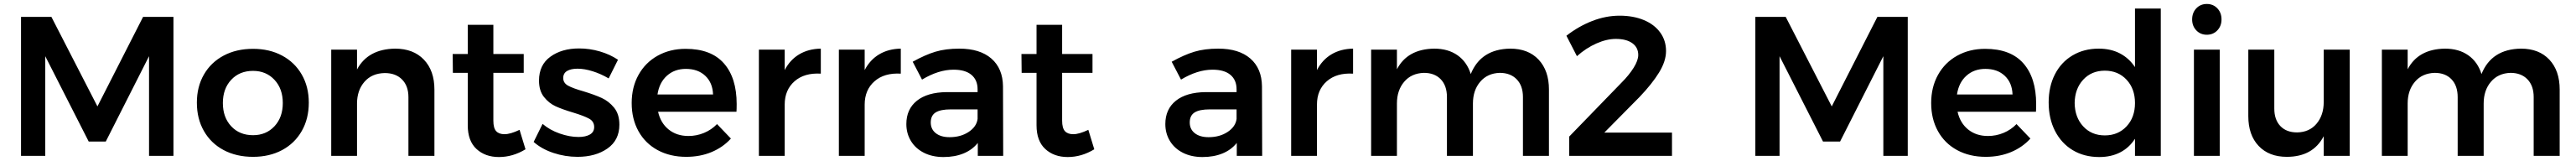

<svg xmlns="http://www.w3.org/2000/svg" viewBox="-20 -785 12982 811"><path d="M86 -700H239L471 -249L701 -700H854V0H731V-502L513 -72H427L208 -502V0H86Z M1536 -268Q1536 -187 1500.5 -125Q1465 -63 1401.5 -29Q1338 5 1255 5Q1171 5 1107 -29Q1043 -63 1007.5 -125Q972 -187 972 -268Q972 -348 1007.5 -409.5Q1043 -471 1107 -505Q1171 -539 1255 -539Q1338 -539 1401.5 -505Q1465 -471 1500.5 -409.5Q1536 -348 1536 -268ZM1103 -266Q1103 -194 1145 -149Q1187 -104 1255 -104Q1321 -104 1363 -149Q1405 -194 1405 -266Q1405 -338 1363 -383Q1321 -428 1255 -428Q1187 -428 1145 -383Q1103 -338 1103 -266Z M2169 -334V0H2038V-296Q2038 -352 2006 -384.5Q1974 -417 1919 -417Q1854 -416 1816.5 -373Q1779 -330 1779 -263V0H1649V-535H1779V-435Q1834 -538 1971 -540Q2063 -540 2116 -484.5Q2169 -429 2169 -334Z M2628 -33Q2564 6 2494 6Q2425 6 2381 -34.5Q2337 -75 2337 -154V-418H2262L2261 -513H2337V-660H2466V-513H2619V-418H2466V-177Q2466 -140 2480 -124.5Q2494 -109 2522 -109Q2552 -109 2598 -131Z M2890 -439Q2857 -439 2837.5 -427.5Q2818 -416 2818 -392Q2818 -367 2842.5 -353.5Q2867 -340 2920 -325Q2976 -308 3012 -291.5Q3048 -275 3074.5 -242.5Q3101 -210 3101 -157Q3101 -79 3041 -37Q2981 5 2890 5Q2828 5 2769 -14.5Q2710 -34 2669 -70L2714 -161Q2750 -130 2800 -112.5Q2850 -95 2895 -95Q2931 -95 2952.5 -107.5Q2974 -120 2974 -145Q2974 -173 2949 -187Q2924 -201 2868 -218Q2814 -234 2780 -249.5Q2746 -265 2721 -296.5Q2696 -328 2696 -379Q2696 -458 2753.5 -499.5Q2811 -541 2898 -541Q2951 -541 3002.5 -526Q3054 -511 3094 -484L3047 -390Q3008 -413 2966.5 -426Q2925 -439 2890 -439Z M3692 -261Q3692 -235 3691 -222H3296Q3309 -165 3349.5 -132.5Q3390 -100 3449 -100Q3490 -100 3527.5 -115.5Q3565 -131 3593 -160L3663 -87Q3623 -43 3565.5 -19Q3508 5 3438 5Q3356 5 3293.5 -29Q3231 -63 3197 -124.5Q3163 -186 3163 -266Q3163 -346 3197.5 -408Q3232 -470 3294 -504.5Q3356 -539 3435 -539Q3563 -539 3627.5 -466Q3692 -393 3692 -261ZM3573 -309Q3571 -368 3534 -403Q3497 -438 3436 -438Q3379 -438 3340.5 -403.5Q3302 -369 3293 -309Z M4116 -540V-414Q4033 -419 3983.5 -375.5Q3934 -332 3934 -258V0H3804V-535H3934V-432Q3961 -484 4007.5 -511.5Q4054 -539 4116 -540Z M4519 -540V-414Q4436 -419 4386.5 -375.5Q4337 -332 4337 -258V0H4207V-535H4337V-432Q4364 -484 4410.5 -511.5Q4457 -539 4519 -540Z M4907 0V-65Q4879 -30 4835 -12Q4791 6 4734 6Q4678 6 4635.5 -15.5Q4593 -37 4570 -75Q4547 -113 4547 -160Q4547 -235 4600 -277.5Q4653 -320 4750 -321H4906V-335Q4906 -382 4875 -408Q4844 -434 4785 -434Q4709 -434 4626 -384L4579 -474Q4642 -509 4693.5 -524.5Q4745 -540 4814 -540Q4918 -540 4975.5 -490Q5033 -440 5034 -350L5035 0ZM4906 -186V-234H4771Q4719 -234 4694.5 -218.5Q4670 -203 4670 -168Q4670 -134 4695.5 -114Q4721 -94 4765 -94Q4821 -94 4861 -120.5Q4901 -147 4906 -186Z M5494 -33Q5430 6 5360 6Q5291 6 5247 -34.5Q5203 -75 5203 -154V-418H5128L5127 -513H5203V-660H5332V-513H5485V-418H5332V-177Q5332 -140 5346 -124.5Q5360 -109 5388 -109Q5418 -109 5464 -131Z M6212 0V-65Q6184 -30 6140 -12Q6096 6 6039 6Q5983 6 5940.5 -15.5Q5898 -37 5875 -75Q5852 -113 5852 -160Q5852 -235 5905 -277.5Q5958 -320 6055 -321H6211V-335Q6211 -382 6180 -408Q6149 -434 6090 -434Q6014 -434 5931 -384L5884 -474Q5947 -509 5998.5 -524.5Q6050 -540 6119 -540Q6223 -540 6280.5 -490Q6338 -440 6339 -350L6340 0ZM6211 -186V-234H6076Q6024 -234 5999.5 -218.5Q5975 -203 5975 -168Q5975 -134 6000.5 -114Q6026 -94 6070 -94Q6126 -94 6166 -120.5Q6206 -147 6211 -186Z M6798 -540V-414Q6715 -419 6665.5 -375.5Q6616 -332 6616 -258V0H6486V-535H6616V-432Q6643 -484 6689.5 -511.5Q6736 -539 6798 -540Z M7785 -334V0H7654V-296Q7654 -353 7622.5 -385.5Q7591 -418 7537 -418Q7475 -416 7438.5 -373Q7402 -330 7402 -264V0H7271V-296Q7271 -353 7240 -385.5Q7209 -418 7155 -418Q7092 -416 7055.5 -373Q7019 -330 7019 -264V0H6889V-535H7019V-436Q7072 -538 7207 -540Q7277 -540 7324.5 -506.5Q7372 -473 7391 -412Q7442 -538 7590 -540Q7681 -540 7733 -484.5Q7785 -429 7785 -334Z M8405 -117V0H7887V-97L8151 -369Q8189 -407 8212 -444Q8235 -481 8235 -508Q8235 -546 8205 -567.5Q8175 -589 8122 -589Q8076 -589 8024 -566Q7972 -543 7926 -502L7873 -605Q7935 -653 8003.5 -679.5Q8072 -706 8141 -706Q8210 -706 8263 -684Q8316 -662 8345.5 -621.5Q8375 -581 8375 -528Q8375 -477 8340 -420Q8305 -363 8242 -297L8064 -117Z M8825 -700H8978L9210 -249L9440 -700H9593V0H9470V-502L9252 -72H9166L8947 -502V0H8825Z M10240 -261Q10240 -235 10239 -222H9844Q9857 -165 9897.5 -132.5Q9938 -100 9997 -100Q10038 -100 10075.5 -115.5Q10113 -131 10141 -160L10211 -87Q10171 -43 10113.5 -19Q10056 5 9986 5Q9904 5 9841.5 -29Q9779 -63 9745 -124.5Q9711 -186 9711 -266Q9711 -346 9745.5 -408Q9780 -470 9842 -504.5Q9904 -539 9983 -539Q10111 -539 10175.5 -466Q10240 -393 10240 -261ZM10121 -309Q10119 -368 10082 -403Q10045 -438 9984 -438Q9927 -438 9888.5 -403.5Q9850 -369 9841 -309Z M10868 -742V0H10738V-86Q10709 -41 10663.5 -17.5Q10618 6 10558 6Q10482 6 10424.5 -28.5Q10367 -63 10335 -125.5Q10303 -188 10303 -269Q10303 -349 10334.5 -410.5Q10366 -472 10423.5 -506Q10481 -540 10555 -540Q10616 -540 10662 -516Q10708 -492 10738 -447V-742ZM10738 -266Q10738 -338 10695.5 -383.5Q10653 -429 10586 -429Q10519 -429 10477 -383.5Q10435 -338 10434 -266Q10435 -194 10477 -148.5Q10519 -103 10586 -103Q10653 -103 10695.5 -148.5Q10738 -194 10738 -266Z M11035 -535H11165V0H11035ZM11174 -687Q11174 -654 11153 -632Q11132 -610 11100 -610Q11068 -610 11047 -632Q11026 -654 11026 -687Q11026 -721 11047 -743Q11068 -765 11100 -765Q11132 -765 11153 -743Q11174 -721 11174 -687Z M11820 -535V0H11689V-99Q11635 5 11503 5Q11413 5 11361 -50Q11309 -105 11309 -200V-535H11440V-238Q11440 -182 11470.5 -150Q11501 -118 11555 -118Q11617 -119 11653 -162Q11689 -205 11689 -271V-535Z M12878 -334V0H12747V-296Q12747 -353 12715.5 -385.5Q12684 -418 12630 -418Q12568 -416 12531.5 -373Q12495 -330 12495 -264V0H12364V-296Q12364 -353 12333 -385.5Q12302 -418 12248 -418Q12185 -416 12148.5 -373Q12112 -330 12112 -264V0H11982V-535H12112V-436Q12165 -538 12300 -540Q12370 -540 12417.5 -506.5Q12465 -473 12484 -412Q12535 -538 12683 -540Q12774 -540 12826 -484.5Q12878 -429 12878 -334Z"/></svg>

Font: Montserrat arm2 Medium
Style: Regular
Weight: 500
Designer: Julieta Ulanovsky
Foundry: Julieta Ulanovsky
Version: Version 6.000